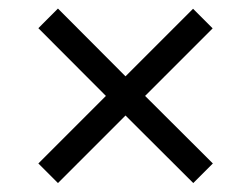

<svg xmlns="http://www.w3.org/2000/svg" viewBox="-20 -525 575 440"><path d="M422.9 -105.5 267.6 -260.3 112.8 -105.5 67.9 -150.4 222.7 -305.2 67.9 -460.4 112.8 -505.4 267.6 -350.1 422.4 -504.9 467.3 -460 312.5 -305.2 467.8 -150.4Z"/></svg>

Font: HK Grotesk Medium Legacy
Style: Regular
Weight: 500
Designer: Alfredo Marco Pradil
Foundry: Hanken Design Co.
Version: Version 2.022;PS 002.022;hotconv 1.0.88;makeotf.lib2.5.64775